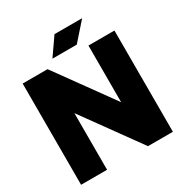

<svg xmlns="http://www.w3.org/2000/svg" viewBox="-201 -1038 1126 1187"><g transform="rotate(-30 362.0 -444.5)"><path d="M211.9 -722.7 503.9 -318.4V-722.7H689.5V0H511.7L219.7 -404.3V0H34.2V-722.7ZM444.3 -763.7H270.5L357.4 -888.7H554.7Z"/></g></svg>

Font: Giphurs Black
Style: Regular
Weight: 900
Version: Version 0.920; ttfautohint (v1.8.4.7-5d5b)